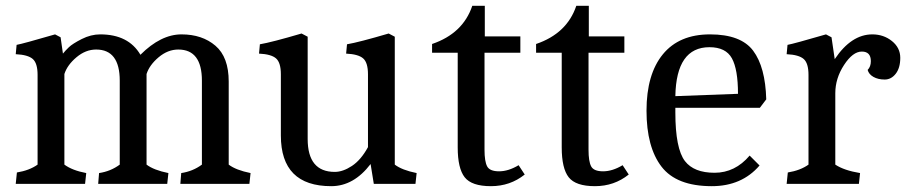

<svg xmlns="http://www.w3.org/2000/svg" viewBox="-20 -631 3123 659"><path d="M109 -374Q109 -414 92.5 -428.5Q76 -443 34 -445L37 -477Q59 -481 169 -513L188 -503L196 -447Q204 -457 216.5 -469Q229 -481 260.5 -497Q292 -513 324 -513Q421 -513 462 -443Q532 -513 603 -513Q674 -513 719.5 -474Q765 -435 765 -351V-66Q790 -47 840 -37L836 0H599L602 -37Q642 -43 673 -66V-354Q673 -461 592 -461Q556 -461 524.5 -434.5Q493 -408 483 -377V-66Q508 -47 558 -37L554 0H317L320 -37Q360 -43 391 -66V-354Q391 -461 310 -461Q274 -461 242.5 -434.5Q211 -408 201 -377V-66Q228 -46 276 -37L272 0H34L38 -39Q81 -46 109 -66Z M944 -166V-376Q944 -416 927.5 -430.5Q911 -445 869 -447L872 -479Q913 -486 1015 -516L1036 -505V-154Q1036 -41 1129 -41Q1157 -41 1188 -61.5Q1219 -82 1243 -126V-376Q1243 -416 1226.5 -430.5Q1210 -445 1168 -447L1171 -479Q1212 -486 1314 -516L1335 -505V-66Q1360 -47 1410 -37L1406 0H1263L1252 -68Q1194 8 1117 8Q944 8 944 -166Z M1551 -125V-450H1463V-480Q1569 -516 1601 -611H1644V-506H1766V-450H1643V-117Q1643 -77 1652 -60Q1661 -43 1693 -43Q1725 -43 1760 -64L1781 -32Q1731 8 1665 8Q1599 8 1575 -22.5Q1551 -53 1551 -125Z M1908 -125V-450H1820V-480Q1926 -516 1958 -611H2001V-506H2123V-450H2000V-117Q2000 -77 2009 -60Q2018 -43 2050 -43Q2082 -43 2117 -64L2138 -32Q2088 8 2022 8Q1956 8 1932 -22.5Q1908 -53 1908 -125Z M2298 -261V-245Q2298 -121 2331 -78Q2362 -38 2432.5 -38Q2503 -38 2553 -97L2587 -63Q2526 8 2423 8Q2302 8 2250.5 -59Q2199 -126 2199 -251Q2199 -376 2255 -444.5Q2311 -513 2417 -513Q2523 -513 2565 -457Q2607 -401 2610 -290L2588 -261ZM2415 -469Q2301 -469 2298 -301L2513 -309Q2513 -393 2492 -431Q2471 -469 2415 -469Z M2755 -374Q2755 -414 2738.5 -428.5Q2722 -443 2680 -445L2683 -477Q2705 -481 2815 -513L2834 -503L2845 -428Q2902 -513 2974 -513Q3013 -513 3041.5 -490Q3070 -467 3070 -432.5Q3070 -398 3054.5 -378Q3039 -358 3016.5 -358Q2994 -358 2978 -367Q2962 -376 2958 -391Q2969 -402 2969 -421Q2969 -454 2938 -454Q2907 -454 2877 -408Q2847 -362 2847 -311V-66Q2877 -46 2932 -37L2928 0H2680L2684 -39Q2727 -46 2755 -66Z"/></svg>

Font: Cambo
Style: Regular
Weight: 400
Designer: Carolina Giovagnoli, Andres Torresi
Foundry: Carolina Giovagnoli, Andres Torresi
Version: Version 2.001